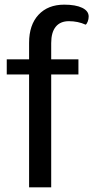

<svg xmlns="http://www.w3.org/2000/svg" viewBox="-20 -805 401 825"><path d="M361 -734Q361 -723 357 -712.5Q353 -702 348 -699Q315 -714 276 -714Q239 -714 219.5 -690Q200 -666 200 -620V-550H317V-485H200V0H105V-485H9V-550H105V-621Q105 -698 145.5 -741.5Q186 -785 256 -785Q305 -785 333 -771.5Q361 -758 361 -734Z"/></svg>

Font: Krub Medium
Style: Regular
Weight: 500
Designer: Ekaluck Peanpanawate
Foundry: Cadson Demak Co.,Ltd.
Version: Version 1.000; ttfautohint (v1.6)